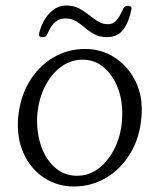

<svg xmlns="http://www.w3.org/2000/svg" viewBox="-20 -671 580 698"><path d="M248 7Q189 7 140.5 -24.5Q92 -56 66 -113Q40 -170 46 -244Q53 -318 86.5 -374Q120 -430 173 -461.5Q226 -493 290 -493Q349 -493 397.5 -461.5Q446 -430 473.5 -374Q501 -318 494 -244Q488 -170 453.5 -113Q419 -56 365.5 -24.5Q312 7 248 7ZM115 -244Q113 -186 130.5 -137.5Q148 -89 181.5 -60.5Q215 -32 260 -32Q305 -32 341 -60.5Q377 -89 399.5 -137.5Q422 -186 424 -244Q427 -302 409 -349.5Q391 -397 358 -425.5Q325 -454 280 -454Q235 -454 198.5 -425.5Q162 -397 140 -349.5Q118 -302 115 -244ZM217 -604Q198 -604 182 -592Q166 -580 151 -545Q147 -535 133 -536Q119 -537 122 -549Q134 -597 161 -624Q188 -651 220 -651Q248 -651 267.5 -640.5Q287 -630 303 -617Q319 -604 335.5 -593.5Q352 -583 373 -583Q390 -583 402.5 -596Q415 -609 428 -640Q433 -651 446.5 -650Q460 -649 458 -638Q449 -592 428.5 -564Q408 -536 369 -536Q342 -536 323 -546.5Q304 -557 289 -570Q274 -583 257.5 -593.5Q241 -604 217 -604Z"/></svg>

Font: Diphylleia
Style: Regular
Weight: 400
Designer: Minha Hyung
Foundry: JAMO
Version: Version 1.000; ttfautohint (v1.8.4.7-5d5b);gftools[0.9.28]